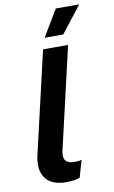

<svg xmlns="http://www.w3.org/2000/svg" viewBox="-101 -976 612 1035"><g transform="rotate(-10 205.0 -458.0)"><path d="M195 -779 282 -924H410L297 -779ZM177 8Q96 8 62.5 -37.5Q29 -83 47 -162L176 -719H313L184 -162Q168 -92 236 -92Q262 -92 277 -96L250 -3Q220 8 177 8Z"/></g></svg>

Font: Elaine Sans SemiBold
Style: Italic
Weight: 600
Italic angle: -13°
Designer: Wei Huang
Foundry: Wei Huang
Version: Version 2.001;December 24, 2019;FontCreator 12.0.0.2547 64-b